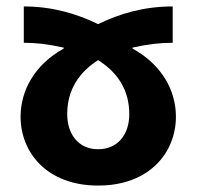

<svg xmlns="http://www.w3.org/2000/svg" viewBox="-20 -567 611 597"><path d="M54 -547V-434C91 -434 128 -430 178 -419V-416C88 -366 44 -286 44 -204C44 -94 125 10 285 10C446 10 527 -94 527 -204C527 -286 483 -366 392 -416V-419C441 -430 479 -434 517 -434V-547C426 -547 351 -524 285 -492C219 -524 143 -547 54 -547ZM285 -380C344 -343 382 -289 382 -212C382 -151 348 -103 285 -103C223 -103 189 -151 189 -212C189 -289 227 -343 285 -380Z"/></svg>

Font: Noto Sans Georgian SemiCondensed Bold
Style: Regular
Weight: 700
Width: 4
Designer: Monotype Design Team, Akaki Razmadze
Foundry: Google LLC
Version: Version 2.005